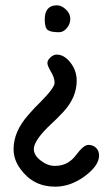

<svg xmlns="http://www.w3.org/2000/svg" viewBox="-20 -492 415 721"><path d="M202 -371Q170 -371 159 -379.5Q148 -388 148 -419Q148 -472 194 -472Q211 -472 227.5 -456.5Q244 -441 244 -421.5Q244 -402 231 -386.5Q218 -371 202 -371ZM107 68Q107 91 133 111Q159 131 186 131Q235 131 264.5 91.5Q294 52 311.5 52Q329 52 340.5 63Q352 74 352 92Q352 130 298.5 169.5Q245 209 187 209Q105 209 57 143Q31 108 31 68Q31 2 86 -60Q108 -86 131 -108Q185 -162 185 -181Q185 -200 171.5 -222.5Q158 -245 158 -255.5Q158 -266 169.5 -276.5Q181 -287 193 -287Q221 -287 244.5 -257Q268 -227 268 -189Q268 -126 218 -72Q190 -42 175 -29Q107 34 107 68Z"/></svg>

Font: Patrick Hand
Style: Regular
Weight: 400
Designer: Patrick Wagesreiter
Foundry: Patrick Wagesreiter
Version: Version 1.003;PS 001.003;hotconv 1.0.70;makeotf.lib2.5.58329